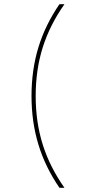

<svg xmlns="http://www.w3.org/2000/svg" viewBox="-20 -790 421 920"><path d="M265 110Q197 11 164 -97.5Q131 -206 131 -330Q131 -455 164 -563Q197 -671 265 -770H289Q219 -671 185 -563.5Q151 -456 151 -330Q151 -204 185 -96.5Q219 11 289 110Z"/></svg>

Font: M PLUS 1 Thin Thin
Style: Regular
Weight: 250
Version: Version 1.001